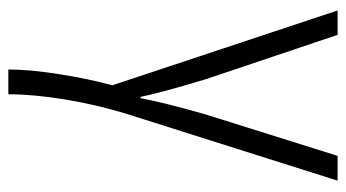

<svg xmlns="http://www.w3.org/2000/svg" viewBox="-200 -372 810 449"><g transform="rotate(90 204.5 -147.0)"><path d="M245 -36Q224 33 212 106Q200 179 200 238H142Q142 188 153 118.5Q164 49 179 -5L4 -532H61L165 -223Q198 -113 206 -71H209Q219 -125 247 -223L344 -532H402Z"/></g></svg>

Font: Noto Sans UI NarrowLight
Style: Regular
Weight: 300
Width: 4
Designer: Monotype Design Team
Foundry: Monotype Imaging Inc.
Version: Version 1.001